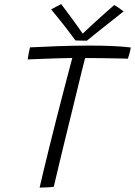

<svg xmlns="http://www.w3.org/2000/svg" viewBox="-20 -888 644 916"><path d="M112 -604.5Q113.5 -615.5 116.8 -633.5Q120 -651.5 123 -662Q181.5 -665 257.2 -667.8Q333 -670.5 409 -670.5Q463 -670.5 513.2 -668.5Q563.5 -666.5 604 -661.5Q602 -648.5 598 -633.5Q594 -618.5 590 -608Q579 -608.5 554.8 -609Q530.5 -609.5 500.2 -610Q470 -610.5 439.8 -610.8Q409.5 -611 386 -611Q381 -592.5 371.2 -552.8Q361.5 -513 348.5 -459.5Q335.5 -406 321 -346.8Q306.5 -287.5 292.2 -229.5Q278 -171.5 266.2 -122Q254.5 -72.5 246.5 -39.2Q238.5 -6 236.5 3Q225.5 5 202.5 6Q179.5 7 169 7Q176 -23.5 187.8 -73.2Q199.5 -123 214.8 -184Q230 -245 246.2 -309.2Q262.5 -373.5 278 -433.2Q293.5 -493 306 -540Q311.5 -561.5 316.5 -579.8Q321.5 -598 325 -611.5Q296.5 -611 255.5 -609.8Q214.5 -608.5 175 -607Q135.5 -605.5 112 -604.5ZM525 -864Q536 -858 550 -848.2Q564 -838.5 569.5 -833.5Q497.5 -776.5 455.2 -743Q413 -709.5 394.5 -694Q383.5 -694 367 -694.2Q350.5 -694.5 340 -695Q287.5 -767 224 -843Q233.5 -848 247.5 -855.8Q261.5 -863.5 272 -868.5Q289 -846 310.5 -816.8Q332 -787.5 350 -762.5Q368 -737.5 374.5 -727.5Q390.5 -743 417.5 -768Q444.5 -793 473.8 -819Q503 -845 525 -864Z"/></svg>

Font: Grandstander ExtraLight
Style: Italic
Weight: 200
Italic angle: -15°
Designer: Tyler Finck
Foundry: Etcetera Type Co
Version: Version 1.200; ttfautohint (v1.8.3)